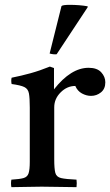

<svg xmlns="http://www.w3.org/2000/svg" viewBox="-20 -772 455 793"><path d="M27 1Q24 -15 27 -30Q61 -32 77 -36.5Q93 -41 98 -56Q103 -71 103 -104V-328Q103 -367 99.5 -386Q96 -405 80.5 -412.5Q65 -420 28 -425Q25 -439 28 -451Q68 -459 106 -469.5Q144 -480 186 -497L203 -491V-403Q273 -492 346 -492Q381 -492 398 -473.5Q415 -455 415 -432Q415 -405 397 -390.5Q379 -376 356 -376Q337 -376 318.5 -386Q300 -396 291 -417Q257 -417 230.5 -390.5Q204 -364 204 -329V-114Q204 -75 208.5 -58Q213 -41 232.5 -36.5Q252 -32 296 -30Q298 -16 296 1Q262 1 226 0Q190 -1 152 -1Q115 -1 86.5 0Q58 1 27 1ZM342 -746V-742L214 -548Q209 -547 200 -548Q191 -549 185 -551L234 -747Q239 -752 268 -752Q308 -752 342 -746Z"/></svg>

Font: Tiro Gurmukhi
Style: Regular
Weight: 400
Designer: Gurmukhi: John Hudson & Fiona Ross. Latin: John Hudson.
Foundry: Tiro Typeworks Ltd.
Version: Version 1.52